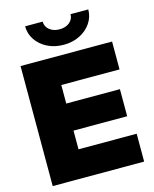

<svg xmlns="http://www.w3.org/2000/svg" viewBox="-136 -1035 899 1124"><g transform="rotate(-15 313.5 -472.5)"><path d="M41 0V-727.5H595.7V-558.6H242.7V-446.3H567.9V-282.2H242.7V-168.9H595.2V0ZM318.4 -782.2Q263.7 -782.2 220.5 -804Q177.2 -825.7 152.1 -862.8Q127 -899.9 127 -945.3H233.4Q233.4 -915 257.3 -895.5Q281.2 -876 318.4 -876Q355 -876 378.7 -895.5Q402.3 -915 402.3 -945.3H509.8Q509.8 -899.9 484.6 -862.8Q459.5 -825.7 416.3 -804Q373 -782.2 318.4 -782.2Z"/></g></svg>

Font: Inter 28pt Black
Style: Regular
Weight: 900
Designer: Rasmus Andersson
Foundry: rsms
Version: Version 4.001;git-66647c0bb